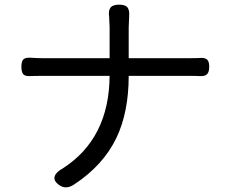

<svg xmlns="http://www.w3.org/2000/svg" viewBox="-20 -785 976 825"><path d="M234 10Q209 -8 215 -27Q220 -45 249 -61Q449 -189 451 -459H164Q126 -459 110 -458Q88 -457 80 -466Q72 -475 72 -498Q72 -521 80 -529.5Q88 -538 110 -537Q142 -535 162 -535H306H451V-668Q451 -680 449 -712Q445 -740 455 -752.5Q465 -765 492 -765Q518 -765 527.5 -753.5Q537 -742 535 -715Q533 -681 533 -667V-535H794Q826 -535 841 -536Q862 -537 870.5 -528.5Q879 -520 879 -498Q879 -476 870 -466.5Q861 -457 840 -458Q825 -459 793 -459H533Q533 -303 480 -192Q423 -74 298 8Q263 31 234 10Z"/></svg>

Font: GenSenRounded TW R
Style: Regular
Weight: 400
Version: Version 1.501;PS 1;hotconv 16.6.51;makeotf.lib2.5.65220